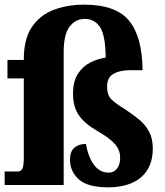

<svg xmlns="http://www.w3.org/2000/svg" viewBox="-25 -793 707 823"><path d="M438 10Q350 10 312.5 -24.5Q275 -59 275 -108Q275 -144 294 -160Q313 -176 343 -176Q354 -118 378.5 -85.5Q403 -53 442 -53Q462 -53 476 -69.5Q490 -86 490 -118Q490 -149 469 -174Q448 -199 398 -228Q340 -261 314 -297.5Q288 -334 288 -391Q288 -444 308.5 -476Q329 -508 361 -524.5Q393 -541 428 -546Q427 -641 404 -676.5Q381 -712 338 -712Q299 -712 273.5 -679Q248 -646 248 -570V0H-5V-58H52Q63 -58 70 -68Q77 -78 77 -120V-457H7V-536H77V-538Q77 -626 111.5 -677Q146 -728 204.5 -750.5Q263 -773 336 -773Q472 -773 528.5 -704Q585 -635 586 -492H529Q489 -492 461.5 -476.5Q434 -461 434 -422Q434 -385 452.5 -367Q471 -349 512 -324Q542 -304 569.5 -282Q597 -260 613.5 -229.5Q630 -199 630 -157Q630 -76 579.5 -33Q529 10 438 10Z"/></svg>

Font: Noto Serif Tamil Condensed Black
Style: Italic
Weight: 900
Width: 3
Italic angle: -12°
Designer: Indian Type Foundry, Tom Grace, and the Monotype Design Team
Foundry: Monotype Imaging Inc.
Version: Version 2.003; ttfautohint (v1.8.4.7-5d5b)